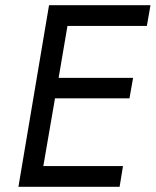

<svg xmlns="http://www.w3.org/2000/svg" viewBox="-20 -720 600 740"><path d="M169 -700H560L546 -620H240L206 -420H493L479 -341H192L147 -80H454L441 0H51Z"/></svg>

Font: Von Book
Style: Italic
Weight: 400
Version: Version 4.000; ttfautohint (v1.8.4.7-5d5b)